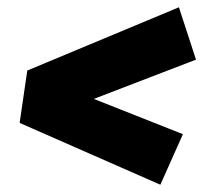

<svg xmlns="http://www.w3.org/2000/svg" viewBox="-20 -623 559 528"><path d="M472 -603 519 -459 238 -351 483 -254 421 -115 34 -285 55 -429Z"/></svg>

Font: Bitter Pro Black
Style: Italic
Weight: 900
Italic angle: -9°
Designer: Sol Matas, and Bitter project Authors
Foundry: Sol Matas
Version: Version 1.010